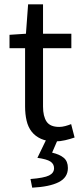

<svg xmlns="http://www.w3.org/2000/svg" viewBox="-20 -642 378 888"><path d="M235 12Q196 12 169.5 0Q143 -12 126.5 -33Q110 -54 103 -84Q96 -114 96 -150V-419H24V-481L100 -486L110 -622H179V-486H310V-419H179V-149Q179 -104 195.5 -79.5Q212 -55 254 -55Q267 -55 282 -59Q297 -63 309 -68L325 -6Q305 1 281.5 6.5Q258 12 235 12ZM129 226 121 186Q184 181 207 169.5Q230 158 230 136Q230 116 213 105Q196 94 153 88L197 -3H250L221 64Q256 72 275 88Q294 104 294 135Q294 179 251.5 200.5Q209 222 129 226Z"/></svg>

Font: Giro Regular
Style: Regular
Weight: 400
Designer: Paul D. Hunt
Foundry: Adobe Systems Incorporated
Version: Version 1.000;PS 1.0;hotconv 1.0.88;makeotf.lib2.5.647800